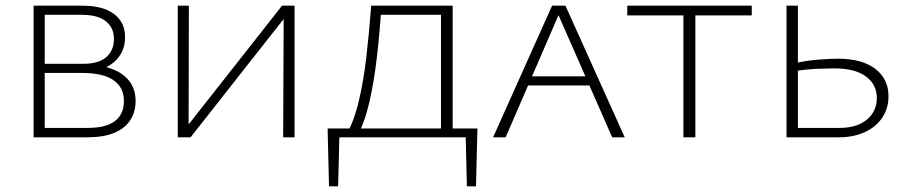

<svg xmlns="http://www.w3.org/2000/svg" viewBox="-20 -482 3177 674"><path d="M98 0V-462H271Q341 -462 380 -433Q419 -404 419 -352Q419 -315 401 -287.5Q383 -260 349.5 -244.5Q316 -229 269 -229L275 -255Q333 -255 373 -240Q413 -225 434.5 -196.5Q456 -168 456 -128Q456 -88 436.5 -59Q417 -30 379.5 -15Q342 0 286 0ZM137 -33H288Q352 -33 383.5 -57Q415 -81 415 -128Q415 -175 378.5 -200.5Q342 -226 267 -226H125V-258H273Q325 -258 352.5 -281Q380 -304 380 -346Q380 -384 352 -407Q324 -430 267 -430H137Z M623 0V-21L970 -462H996V-441L649 0ZM604 0V-462H643L642 0ZM974 0 976 -462H1014V0Z M1191 0Q1221 -51 1238.5 -123Q1256 -195 1266 -281.5Q1276 -368 1283 -462H1319Q1313 -367 1303 -281Q1293 -195 1276.5 -123Q1260 -51 1232 0ZM1135 172 1130 -31H1172L1167 172ZM1145 0 1138 -31H1656L1638 0ZM1619 172 1614 -31H1656L1651 172ZM1528 0V-462H1569V0ZM1304 -430V-462H1547V-430Z M1711 0 1918 -462H1965L2173 0H2129L1933 -446H1948L1755 0ZM1812 -182 1824 -214H2053L2068 -182Z M2379 0V-462H2421V0ZM2182 -428V-462H2619V-428Z M2741 0V-462H2781V-33H2928Q2988 -33 3023 -62Q3058 -91 3058 -138Q3058 -185 3020 -213.5Q2982 -242 2907 -242Q2888 -242 2849.5 -240.5Q2811 -239 2768 -232V-260Q2814 -270 2856.5 -273Q2899 -276 2920 -276Q3006 -276 3052.5 -240.5Q3099 -205 3099 -144Q3099 -102 3077.5 -69.5Q3056 -37 3016.5 -18.5Q2977 0 2924 0Z"/></svg>

Font: Ysabeau SC ExtraLight
Style: Regular
Weight: 250
Designer: Christian Thalmann (Catharsis Fonts)
Version: Version 2.001;gftools[0.9.30]; featfreeze: smcp